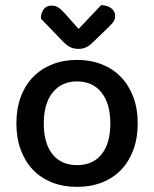

<svg xmlns="http://www.w3.org/2000/svg" viewBox="-20 -716 602 750"><path d="M281 14Q227 14 183 -3.5Q139 -21 108.5 -53Q78 -85 61 -131Q44 -177 44 -234Q44 -291 61 -337Q78 -383 109 -415Q140 -447 184 -464.5Q228 -482 281 -482Q334 -482 378 -464.5Q422 -447 453 -414.5Q484 -382 501 -336.5Q518 -291 518 -234Q518 -177 501 -131Q484 -85 453.5 -53Q423 -21 379 -3.5Q335 14 281 14ZM151 -234Q151 -156 185 -113.5Q219 -71 281 -71Q343 -71 377 -113.5Q411 -156 411 -234Q411 -311 376.5 -354.5Q342 -398 281 -398Q221 -398 186 -355Q151 -312 151 -234ZM287 -603 375 -696Q401 -695 415.5 -683Q430 -671 430 -654Q430 -640 421.5 -629Q413 -618 398 -604L340 -548Q317 -525 287 -525Q269 -525 255 -531.5Q241 -538 222 -558L140 -643V-648Q140 -665 150.5 -679.5Q161 -694 181 -694Q196 -694 206.5 -687.5Q217 -681 233 -664Z"/></svg>

Font: Baloo 2 Latin Medium
Style: Regular
Weight: 500
Designer: Sarang Kulkarni and Ek Type
Foundry: Ek Type
Version: Version 1.001